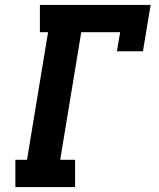

<svg xmlns="http://www.w3.org/2000/svg" viewBox="-20 -755 640 775"><path d="M42 0V-110H89L174 -625H141V-735H588L557 -548H452L465 -625H308L223 -110H283V0Z"/></svg>

Font: Iosevka HT Extrabold Extended
Style: Italic
Weight: 800
Width: 7
Italic angle: -9°
Monospace: yes
Designer: Belleve Invis
Foundry: Belleve Invis
Version: Version 32.3.0; ttfautohint (v1.8.4)